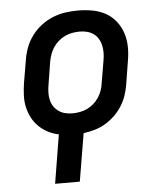

<svg xmlns="http://www.w3.org/2000/svg" viewBox="-53 -574 706 836"><g transform="rotate(-5 300.0 -156.5)"><path d="M154 215 189 2Q164 -3 142 -14.5Q120 -26 102.5 -43Q85 -60 73.5 -82Q62 -104 56.5 -128.5Q51 -153 52 -179.5Q53 -206 57 -232L74 -332Q78 -359 88 -386Q98 -413 115.5 -437Q133 -461 157 -479.5Q181 -498 208 -509Q235 -520 262.5 -524Q290 -528 318 -528Q350 -528 381 -522.5Q412 -517 438.5 -502.5Q465 -488 483.5 -464.5Q502 -441 511.5 -412.5Q521 -384 521.5 -352Q522 -320 516 -288L500 -188Q496 -164 488 -140.5Q480 -117 466 -95Q452 -73 433 -55Q414 -37 392 -24Q370 -11 345.5 -4Q321 3 297 6L262 215ZM256 -84Q272 -84 288.5 -87Q305 -90 320 -97Q335 -104 348.5 -115.5Q362 -127 371.5 -141.5Q381 -156 386.5 -171.5Q392 -187 394 -203L411 -303Q414 -320 414 -336.5Q414 -353 410.5 -368.5Q407 -384 399 -397Q391 -410 378.5 -419Q366 -428 350.5 -432Q335 -436 318 -436Q302 -436 285.5 -433Q269 -430 254 -423Q239 -416 225.5 -404.5Q212 -393 202.5 -378.5Q193 -364 187.5 -348.5Q182 -333 179 -317L163 -217Q160 -200 159.5 -183.5Q159 -167 162.5 -151.5Q166 -136 174.5 -123Q183 -110 195.5 -101Q208 -92 223.5 -88Q239 -84 256 -84Z"/></g></svg>

Font: Iosevka Aile Semibold Oblique
Style: Regular
Weight: 600
Italic angle: -9°
Designer: Belleve Invis
Foundry: Belleve Invis
Version: Version 31.1.0; ttfautohint (v1.8.4)